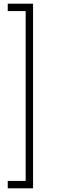

<svg xmlns="http://www.w3.org/2000/svg" viewBox="-20 -770 318 1040"><path d="M22 -710V-750H159V250H22V210H119V-710Z"/></svg>

Font: MathJax_Main
Style: Regular
Weight: 400
Version: Version 1.1